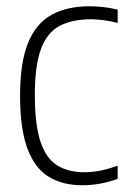

<svg xmlns="http://www.w3.org/2000/svg" viewBox="-20 -568 396 598"><path d="M237 9Q174.5 9 131.2 -17.8Q88 -44.5 65.2 -105.8Q42.5 -167 42.5 -270Q42.5 -373.5 67.5 -434.5Q92.5 -495.5 140.8 -522Q189 -548.5 259.5 -548.5Q279.5 -548.5 302 -546Q324.5 -543.5 346.5 -538V-496.5Q322.5 -503 300.2 -505.5Q278 -508 264 -508Q204.5 -508 165.5 -487.2Q126.5 -466.5 107.5 -415Q88.5 -363.5 88.5 -272.5Q88.5 -179.5 106 -127Q123.5 -74.5 158 -53Q192.5 -31.5 243.5 -31.5Q265 -31.5 290.5 -36.2Q316 -41 346.5 -52V-11Q317.5 -0.5 290.5 4.2Q263.5 9 237 9Z"/></svg>

Font: Encode Sans Cnd XLt
Style: Regular
Weight: 200
Width: 3
Designer: Multiple Designers
Foundry: Impallari Type
Version: Version 3.002; ttfautohint (v1.8.3) -l 8 -r 50 -G 200 -x 14 